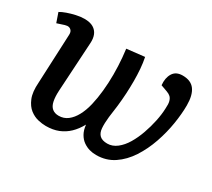

<svg xmlns="http://www.w3.org/2000/svg" viewBox="-108 -714 1015 919"><g transform="rotate(30 399.5 -254.5)"><path d="M468 -510Q474 -481 476.5 -448.5Q479 -416 479 -382Q479 -347 477 -312Q475 -277 471 -242Q467 -207 462 -174Q458 -137 460 -111.5Q462 -86 476 -73Q490 -60 518 -60Q546 -60 570.5 -79Q595 -98 613.5 -129Q632 -160 645.5 -198Q659 -236 667 -274.5Q675 -313 676 -345Q678 -371 674 -385Q670 -399 662 -406.5Q654 -414 640 -419L604 -432Q600 -471 616 -497Q632 -523 669 -523Q715 -523 736 -494Q757 -465 757 -409Q757 -363 748 -306.5Q739 -250 719.5 -193.5Q700 -137 669.5 -90Q639 -43 596.5 -14.5Q554 14 499 14Q480 14 462 9Q444 4 427.5 -7.5Q411 -19 399.5 -39Q388 -59 385 -88Q367 -55 343.5 -32.5Q320 -10 290 2Q260 14 221 14Q201 14 177.5 8.5Q154 3 132.5 -13.5Q111 -30 97.5 -62.5Q84 -95 88 -149L100 -418Q101 -433 95.5 -441Q90 -449 81 -451.5Q72 -454 59 -450L19 -437L1 -489Q14 -497 35 -504.5Q56 -512 80.5 -517.5Q105 -523 126 -523Q157 -523 175.5 -512Q194 -501 202 -481.5Q210 -462 208 -435L192 -165Q190 -130 195 -106Q200 -82 214 -70.5Q228 -59 250 -59Q278 -59 299.5 -75.5Q321 -92 336.5 -121Q352 -150 361 -188Q370 -226 374.5 -270.5Q379 -315 379 -361Q379 -385 378 -407.5Q377 -430 375 -453Q373 -476 370 -499Z"/></g></svg>

Font: Literata Medium
Style: Italic
Weight: 500
Italic angle: -2°
Designer: Latin by Veronika Burian and Jose Scaglione. Greek by Irene Vlachou. Cyrillic by Vera Evstafieva
Foundry: TypeTogether
Version: Version 3.103;gftools[0.9.29]